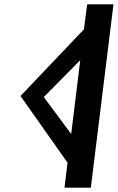

<svg xmlns="http://www.w3.org/2000/svg" viewBox="-20 -880 546 890"><path d="M75 -435 293 -126 279 -10H401L506 -860H384L369 -744ZM310 -259 183 -430 352 -601Z"/></svg>

Font: Ny Stormning
Style: FinKur
Weight: 300
Designer: Robert Jablonski, Mew Too
Foundry: Cannot Into Space Fonts
Version: Version 0.90